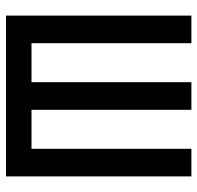

<svg xmlns="http://www.w3.org/2000/svg" viewBox="-29 -629 658 640"><g transform="rotate(90 300.0 -309.0)"><path d="M32 0V-618H124V-85H254V-618H346V-85H476V-618H568V0Z"/></g></svg>

Font: Victor Mono SemiBold
Style: Regular
Weight: 600
Monospace: yes
Designer: Rune Bjørnerås
Version: Version 1.561;gftools[0.9.30]